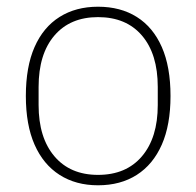

<svg xmlns="http://www.w3.org/2000/svg" viewBox="-20 -540 585 572"><path d="M272 12Q206 12 157.5 -19Q109 -50 83 -109Q57 -168 57 -254Q57 -341 83 -400Q109 -459 157.5 -489.5Q206 -520 272 -520Q339 -520 387.5 -489.5Q436 -459 462 -400Q488 -341 488 -254Q488 -168 462 -109Q436 -50 387.5 -19Q339 12 272 12ZM272 -19Q356 -19 403 -74.5Q450 -130 450 -227V-281Q450 -379 403 -434Q356 -489 272 -489Q189 -489 142 -434Q95 -379 95 -281V-227Q95 -130 142 -74.5Q189 -19 272 -19Z"/></svg>

Font: IBM Plex Sans ExtraLight
Style: Regular
Weight: 250
Designer: Mike Abbink, Paul van der Laan, Pieter van Rosmalen
Foundry: Bold Monday
Version: Version 3.201